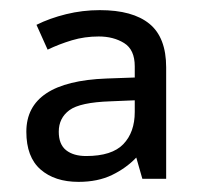

<svg xmlns="http://www.w3.org/2000/svg" viewBox="-20 -742 397 379"><path d="M177 -722Q242 -722 275 -695Q308 -668 308 -609V-389H261L249 -431Q229 -410 201 -396.5Q173 -383 135 -383Q88 -383 60 -407.5Q32 -432 32 -482Q32 -581 190 -587L246 -589V-611Q246 -644 225 -657Q204 -670 175 -670Q147 -670 122 -662.5Q97 -655 74 -644L52 -693Q78 -706 110.5 -714Q143 -722 177 -722ZM198 -542Q138 -540 117 -524.5Q96 -509 96 -482Q96 -457 110.5 -445.5Q125 -434 150 -434Q201 -434 223.5 -457.5Q246 -481 246 -521V-544Z"/></svg>

Font: Noto Sans Rejang
Style: Regular
Weight: 400
Designer: Monotype Design Team
Foundry: Monotype Imaging Inc.
Version: Version 2.001; ttfautohint (v1.8.4.7-5d5b)